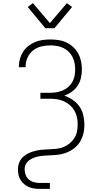

<svg xmlns="http://www.w3.org/2000/svg" viewBox="-20 -996 640 1231"><path d="M235 215Q217 215 199 212.5Q181 210 164.5 203Q148 196 134.5 184Q121 172 111.5 157Q102 142 98.5 124Q95 106 95 88Q95 66 104 44.5Q113 23 130 8Q147 -7 168 -16Q189 -25 211 -30Q233 -35 255.5 -36.5Q278 -38 300.5 -39Q323 -40 345.5 -42.5Q368 -45 389 -54Q410 -63 427.5 -77.5Q445 -92 457 -111Q469 -130 473.5 -152.5Q478 -175 478 -198Q478 -221 473.5 -243.5Q469 -266 457.5 -286Q446 -306 428.5 -321.5Q411 -337 390 -346.5Q369 -356 346 -359.5Q323 -363 300 -363H239V-401H300Q321 -401 342 -404.5Q363 -408 382 -416Q401 -424 417 -438Q433 -452 443.5 -470Q454 -488 458 -509Q462 -530 462 -551Q462 -572 458 -592.5Q454 -613 444.5 -631.5Q435 -650 419.5 -665Q404 -680 385 -689Q366 -698 345 -701.5Q324 -705 303 -705Q273 -705 244 -698Q215 -691 192 -672.5Q169 -654 156.5 -626.5Q144 -599 144 -569V-565H101V-570Q101 -595 108 -619.5Q115 -644 128.5 -665Q142 -686 162 -701.5Q182 -717 205 -726.5Q228 -736 253 -739.5Q278 -743 303 -743Q329 -743 355.5 -739Q382 -735 406 -723.5Q430 -712 449.5 -694Q469 -676 481.5 -653Q494 -630 499.5 -604Q505 -578 505 -551Q505 -524 499 -497Q493 -470 478 -447Q463 -424 440.5 -408Q418 -392 392 -383Q421 -373 446.5 -355.5Q472 -338 489.5 -313Q507 -288 514 -257.5Q521 -227 521 -197Q521 -180 519 -163Q517 -146 512 -130Q507 -114 499.5 -98.5Q492 -83 481 -70Q470 -57 457 -46.5Q444 -36 429 -28Q414 -20 398 -14.5Q382 -9 365 -6Q348 -3 331.5 -2Q315 -1 298 0Q281 1 264 2Q247 3 230.5 6Q214 9 198 15Q182 21 168 31Q154 41 146 56Q138 71 138 88Q138 107 144.5 125Q151 143 165 155Q179 167 197.5 172Q216 177 235 177H300V215ZM271 -815 158 -951 191 -976 300 -848 409 -976 442 -951 329 -815Z"/></svg>

Font: Iosevka Aile Extralight
Style: Regular
Weight: 200
Designer: Belleve Invis
Foundry: Belleve Invis
Version: Version 31.1.0; ttfautohint (v1.8.4)